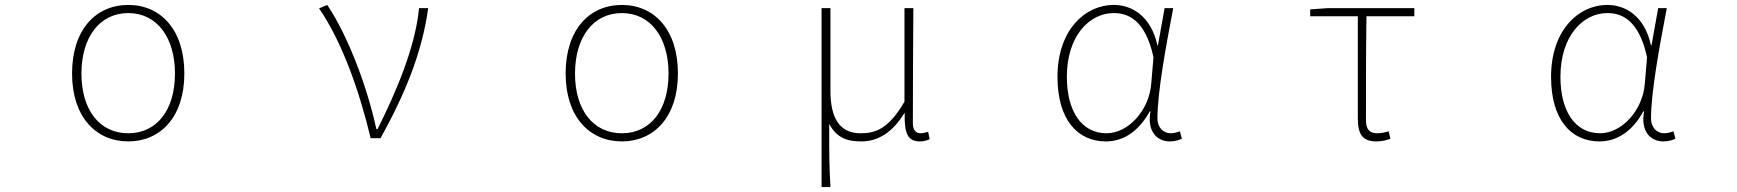

<svg xmlns="http://www.w3.org/2000/svg" viewBox="-20 -560 7040 778"><path d="M500 13C630 13 727 -86 727 -262C727 -441 630 -540 500 -540C369 -540 272 -441 272 -262C272 -86 369 13 500 13ZM500 -20C383 -20 310 -115 310 -262C310 -408 383 -507 500 -507C616 -507 689 -408 689 -262C689 -115 616 -20 500 -20Z M1482 0H1522C1621 -179 1690 -345 1715 -527H1678C1663 -368 1584 -185 1510 -37H1505C1469 -204 1392 -412 1306 -540L1273 -526C1368 -387 1436 -191 1482 0Z M2500 13C2630 13 2727 -86 2727 -262C2727 -441 2630 -540 2500 -540C2369 -540 2272 -441 2272 -262C2272 -86 2369 13 2500 13ZM2500 -20C2383 -20 2310 -115 2310 -262C2310 -408 2383 -507 2500 -507C2616 -507 2689 -408 2689 -262C2689 -115 2616 -20 2500 -20Z M3309 198H3345C3340 108 3340 66 3340 -58C3371 0 3414 13 3471 13C3536 13 3596 -22 3644 -101H3646C3644 -20 3658 13 3707 13C3724 13 3737 9 3747 4L3741 -26C3727 -22 3720 -20 3710 -20C3692 -20 3679 -33 3679 -59C3679 -217 3680 -368 3681 -527H3645V-148C3579 -34 3524 -20 3467 -20C3380 -20 3345 -85 3345 -192V-527H3309Z M4461 13C4534 13 4595 -29 4639 -109H4642C4627 -29 4667 13 4720 13C4743 13 4758 7 4769 2L4761 -28C4751 -24 4736 -20 4723 -20C4694 -20 4670 -44 4670 -79C4670 -188 4705 -375 4734 -527H4699L4672 -376H4670C4644 -496 4565 -540 4494 -540C4373 -540 4265 -434 4265 -249C4265 -74 4347 13 4461 13ZM4464 -20C4362 -20 4303 -110 4303 -249C4303 -414 4394 -507 4493 -507C4546 -507 4620 -485 4654 -328L4645 -222C4637 -112 4551 -20 4464 -20Z M5558 13C5581 13 5603 7 5614 2L5607 -28C5594 -24 5577 -20 5561 -20C5528 -20 5515 -37 5515 -75C5515 -215 5515 -353 5517 -494H5711V-527H5361L5289 -522V-494H5482V-81C5482 -14 5502 13 5558 13Z M6461 13C6534 13 6595 -29 6639 -109H6642C6627 -29 6667 13 6720 13C6743 13 6758 7 6769 2L6761 -28C6751 -24 6736 -20 6723 -20C6694 -20 6670 -44 6670 -79C6670 -188 6705 -375 6734 -527H6699L6672 -376H6670C6644 -496 6565 -540 6494 -540C6373 -540 6265 -434 6265 -249C6265 -74 6347 13 6461 13ZM6464 -20C6362 -20 6303 -110 6303 -249C6303 -414 6394 -507 6493 -507C6546 -507 6620 -485 6654 -328L6645 -222C6637 -112 6551 -20 6464 -20Z"/></svg>

Font: Harano Aji Gothic K1 ExtraLight
Style: Regular
Weight: 250
Foundry: Masamichi Hosoda
Version: HaranoAjiGothicK1-ExtraLight version 20230610;ttx 4.39.4